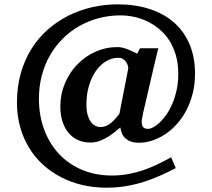

<svg xmlns="http://www.w3.org/2000/svg" viewBox="-20 -707 976 884"><path d="M877.9 -368.2Q877.9 -318.4 866.9 -275.6Q856 -232.9 837.2 -197.5Q818.4 -162.1 793.2 -134.5Q768.1 -106.9 739.3 -88.1Q710.4 -69.3 679.9 -59.6Q649.4 -49.8 620.1 -49.8Q597.2 -49.8 581.8 -55.7Q566.4 -61.5 556.4 -71Q546.4 -80.6 541.3 -93.3Q536.1 -106 534.2 -120.1Q518.6 -106.9 502.4 -94.5Q486.3 -82 469.2 -72.3Q452.1 -62.5 434.1 -56.6Q416 -50.8 397 -50.8Q362.8 -50.8 336.9 -63.2Q311 -75.7 293.5 -97.9Q275.9 -120.1 266.8 -150.4Q257.8 -180.7 257.8 -216.8Q257.8 -272.9 278.6 -322.5Q299.3 -372.1 335 -409.4Q370.6 -446.8 418.7 -468.5Q466.8 -490.2 521 -490.2Q532.7 -490.2 544.7 -487.3Q556.6 -484.4 568.4 -479.7Q580.1 -475.1 591.1 -469.7Q602.1 -464.4 611.8 -460L625 -484.9H709L704.1 -466.3Q700.7 -451.7 695.6 -430.2Q690.4 -408.7 684.3 -382.3Q678.2 -356 671.9 -329.1Q657.2 -266.1 639.2 -188Q635.3 -171.4 633.3 -157.7Q631.3 -144 633.3 -134.3Q635.3 -124.5 641.8 -119.1Q648.4 -113.8 662.1 -113.8Q671.9 -113.8 686.3 -121.3Q700.7 -128.9 716.1 -143.6Q731.4 -158.2 746.6 -179.9Q761.7 -201.7 773.7 -229.7Q785.6 -257.8 793.2 -292.2Q800.8 -326.7 800.8 -367.2Q800.8 -414.6 789.6 -452.9Q778.3 -491.2 759.3 -521Q740.2 -550.8 714.1 -572.5Q688 -594.2 658.7 -608.4Q629.4 -622.6 597.7 -629.4Q565.9 -636.2 535.2 -636.2Q482.4 -636.2 434.3 -623.3Q386.2 -610.4 344.5 -586.7Q302.7 -563 268.6 -528.8Q234.4 -494.6 210 -451.9Q185.5 -409.2 172.4 -359.1Q159.2 -309.1 159.2 -252.9Q159.2 -175.8 183.1 -111.1Q207 -46.4 251 1Q294.9 48.3 356.9 74.7Q418.9 101.1 495.1 101.1Q534.7 101.1 570.3 94.5Q606 87.9 639.2 76.7Q672.4 65.4 704.3 50Q736.3 34.7 768.1 17.1L789.1 66.9Q755.4 84.5 719.2 100.8Q683.1 117.2 644 129.6Q605 142.1 561.8 149.7Q518.6 157.2 471.2 157.2Q412.6 157.2 359.4 144.8Q306.2 132.3 260.3 108.4Q214.4 84.5 177 50.3Q139.6 16.1 113.3 -27.6Q86.9 -71.3 72.5 -123.3Q58.1 -175.3 58.1 -234.9Q58.1 -307.6 75.7 -369.6Q93.3 -431.6 124.8 -481.9Q156.2 -532.2 199.7 -570.6Q243.2 -608.9 294.7 -634.8Q346.2 -660.6 404.1 -673.8Q461.9 -687 522 -687Q603 -687 668.9 -665.5Q734.9 -644 781.2 -603.3Q827.6 -562.5 852.8 -503.2Q877.9 -443.8 877.9 -368.2ZM569.8 -388.2Q571.3 -394 569.1 -403.1Q566.9 -412.1 561.5 -420.4Q556.2 -428.7 546.9 -434.8Q537.6 -440.9 524.9 -440.9Q494.6 -440.9 468 -424.8Q441.4 -408.7 421.4 -380.1Q401.4 -351.6 389.6 -312Q377.9 -272.5 377.9 -226.1Q377.9 -197.8 383.5 -178Q389.2 -158.2 398.4 -145.8Q407.7 -133.3 418.9 -127.7Q430.2 -122.1 441.9 -122.1Q458 -122.1 470.9 -128.2Q483.9 -134.3 494.4 -143.6Q504.9 -152.8 513.7 -163.6Q522.5 -174.3 529.8 -183.1Z"/></svg>

Font: Charis SIL Phon
Style: Bold Italic
Weight: 700
Italic angle: -11°
Foundry: SIL International
Version: Version 5.000